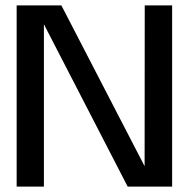

<svg xmlns="http://www.w3.org/2000/svg" viewBox="-20 -695 728 715"><path d="M42 0H143.5V-627H132L455.5 0H621V-675H519L518.5 -49H532.5L208.5 -675H42Z"/></svg>

Font: Anybody UltraCondensed Thin
Style: Regular
Weight: 400
Version: Version 1.111